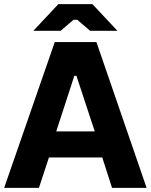

<svg xmlns="http://www.w3.org/2000/svg" viewBox="-25 -902 724 922"><path d="M135 -754H266L328 -807H346L408 -754H539L419 -882H255ZM-5 0H162L210 -146H466L513 0H679L438 -700H238ZM245 -271 332 -538H342L430 -271Z"/></svg>

Font: Fixel Display Bold
Style: Bold
Weight: 700
Designer: AlfaBravo + MacPaw
Foundry: Kyrylo Tkachov, Marchela Mozhyna, Serhii Makarenko, Maria Weinstein, Zakhar Kryvoshyya
Version: Version 1.211